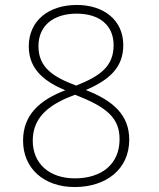

<svg xmlns="http://www.w3.org/2000/svg" viewBox="-20 -744 640 774"><path d="M281 10C407 10 501 -61 501 -181C501 -280 437 -338 326 -381C421 -422 477 -472 477 -562C477 -664 397 -724 290 -724C175 -724 96 -660 96 -557C96 -462 163 -414 243 -380C141 -341 73 -282 73 -177C73 -64 158 10 281 10ZM287 -399C197 -433 135 -470 135 -558C135 -642 197 -689 289 -689C381 -689 438 -642 438 -562C438 -478 386 -438 287 -399ZM282 -25C177 -25 112 -86 112 -177C112 -277 186 -326 282 -362C414 -312 462 -266 462 -183C462 -81 388 -25 282 -25Z"/></svg>

Font: Noto Sans Mono ExtraLight
Style: Regular
Weight: 200
Designer: Monotype Design Team
Foundry: Monotype Imaging Inc.
Version: Version 2.014